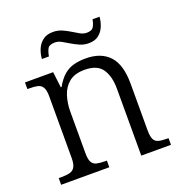

<svg xmlns="http://www.w3.org/2000/svg" viewBox="-130 -836 896 948"><g transform="rotate(-20 318.0 -361.5)"><path d="M31 0V-35H44Q72 -35 89.5 -39.5Q107 -44 116 -59.5Q125 -75 125 -107V-431Q125 -463 116 -478Q107 -493 90.5 -497Q74 -501 49 -501H36V-536H184L194 -453H198Q219 -490 242.5 -510Q266 -530 294.5 -537.5Q323 -545 357 -545Q438 -545 481 -498.5Q524 -452 524 -352V-107Q524 -75 531.5 -59.5Q539 -44 556 -39.5Q573 -35 600 -35H608V0H452V-352Q452 -417 425.5 -455.5Q399 -494 333 -494Q281 -494 251.5 -470Q222 -446 209.5 -407Q197 -368 197 -325V-104Q197 -73 205.5 -58Q214 -43 231.5 -39Q249 -35 276 -35H284V0ZM399 -610Q374 -610 352.5 -619.5Q331 -629 312 -640.5Q293 -652 276 -661.5Q259 -671 241 -671Q211 -671 202.5 -653.5Q194 -636 191 -616H154Q156 -643 166 -667Q176 -691 196.5 -707Q217 -723 250 -723Q276 -723 297.5 -713.5Q319 -704 337.5 -692.5Q356 -681 373 -671.5Q390 -662 407 -662Q435 -662 444 -678.5Q453 -695 456 -715H493Q491 -689 481 -665Q471 -641 451.5 -625.5Q432 -610 399 -610Z"/></g></svg>

Font: Noto Serif Tibetan Light
Style: Regular
Weight: 300
Version: Version 2.103